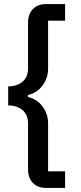

<svg xmlns="http://www.w3.org/2000/svg" viewBox="-20 -780 394 938"><path d="M204 138Q164 138 140.5 113.5Q117 89 117 48V-176Q117 -220 89.5 -242.5Q62 -265 20 -265V-358Q62 -358 89.5 -380.5Q117 -403 117 -446V-670Q117 -711 140.5 -735.5Q164 -760 204 -760H298V-679H215V-444Q215 -420 207.5 -399Q200 -378 186.5 -360.5Q173 -343 155 -331.5Q137 -320 116 -316V-306Q137 -302 155 -290.5Q173 -279 186.5 -261.5Q200 -244 207.5 -223Q215 -202 215 -178V57H298V138Z"/></svg>

Font: IBM Plex Sans Thai Medm
Style: Regular
Weight: 500
Designer: Mike Abbink, Paul van der Laan, Pieter van Rosmalen, Ben Mitchell, Mark Frömberg
Foundry: Bold Monday
Version: Version 1.2